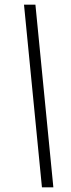

<svg xmlns="http://www.w3.org/2000/svg" viewBox="-20 -755 304 824"><path d="M160 49 83 -735H132L209 49Z"/></svg>

Font: Archivo Condensed ExtraLight
Style: Italic
Weight: 250
Width: 3
Italic angle: -10°
Designer: Hector Gatti
Foundry: Omnibus-Type
Version: Version 2.001